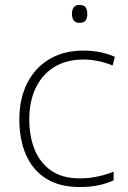

<svg xmlns="http://www.w3.org/2000/svg" viewBox="-20 -744 514 774"><path d="M302 10Q220 10 166 -24Q112 -58 85 -119.5Q58 -181 58 -262Q58 -346 89.5 -408.5Q121 -471 179 -505.5Q237 -540 316 -540Q353 -540 384.5 -533.5Q416 -527 443 -515L434 -480Q405 -492 374.5 -498Q344 -504 316 -504Q248 -504 199 -474Q150 -444 124 -389.5Q98 -335 98 -262Q98 -195 119.5 -141.5Q141 -88 186 -56.5Q231 -25 301 -25Q339 -25 374 -32.5Q409 -40 438 -52V-17Q413 -5 378.5 2.5Q344 10 302 10ZM300 -724Q319 -724 325.5 -714Q332 -704 332 -688Q332 -672 325.5 -662Q319 -652 300 -652Q284 -652 277 -662Q270 -672 270 -688Q270 -704 277 -714Q284 -724 300 -724Z"/></svg>

Font: Noto Sans Gujarati UI ExtraLight
Style: Regular
Weight: 200
Designer: Jelle Bosma - Monotype Design Team, Universal Thirst
Foundry: Monotype Imaging Inc.
Version: Version 2.106; ttfautohint (v1.8.4.7-5d5b)